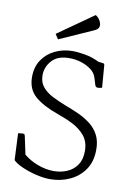

<svg xmlns="http://www.w3.org/2000/svg" viewBox="-101 -1072 737 1070"><g transform="rotate(10 267.5 -537.5)"><path d="M40 -286Q48 -288 56 -288.5Q64 -289 67 -289Q75 -289 77 -284.5Q79 -280 80 -275L101 -176Q134 -148 180 -130.5Q226 -113 271 -113Q312 -113 347 -128Q382 -143 403 -174Q424 -205 424 -252Q424 -305 396.5 -338.5Q369 -372 326 -393.5Q283 -415 236 -431Q154 -460 108 -499.5Q62 -539 62 -609Q62 -666 89.5 -706.5Q117 -747 162.5 -768.5Q208 -790 262 -790Q288 -790 330 -783Q372 -776 412 -756L438 -753Q446 -752 447 -744L457 -617Q442 -613 433 -613Q421 -613 417 -626L406 -662Q398 -691 373 -709.5Q348 -728 316 -738Q284 -748 252 -748Q185 -749 151.5 -712.5Q118 -676 118 -629Q118 -589 139.5 -563Q161 -537 196 -519Q231 -501 270 -486L272 -485Q310 -471 348 -454Q386 -437 417.5 -413Q449 -389 467.5 -353.5Q486 -318 485 -267Q484 -201 452 -156Q420 -111 369 -88Q318 -65 260 -65Q224 -65 181.5 -75Q139 -85 102 -101Q65 -117 47 -135ZM361 -926 168 -840 150 -868 352 -1010Q368 -1000 377 -984Q386 -968 385 -955Q385 -937 361 -926Z"/></g></svg>

Font: Gowun Batang
Style: Regular
Weight: 400
Designer: Yanghee Ryu
Foundry: Yanghee Ryu
Version: Version 2.000